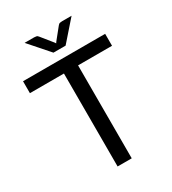

<svg xmlns="http://www.w3.org/2000/svg" viewBox="-215 -1022 1020 1136"><g transform="rotate(-30 295.0 -454.0)"><path d="M576 -635H344V0H247.5V-635H15V-716.5H576ZM457.5 -908.5 338.5 -773H255.5L136.5 -908.5H201.5Q207.5 -908.5 215.8 -907Q224 -905.5 230 -897L291 -821.5L297 -812.5L303 -821.5L363.5 -896.5Q370 -905.5 378.2 -907Q386.5 -908.5 392.5 -908.5Z"/></g></svg>

Font: Lato-Regular
Style: Regular
Weight: 400
Designer: Lukasz Dziedzic with Adam Twardoch and Botio Nikoltchev
Foundry: tyPoland Lukasz Dziedzic
Version: Version 2.015; 2015-08-06; http://www.latofonts.com/